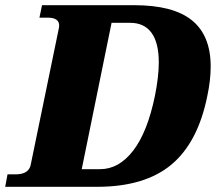

<svg xmlns="http://www.w3.org/2000/svg" viewBox="-50 -720 832 740"><path d="M-21 -48H10Q63 -48 69 -88L177 -612Q178 -616 178 -622Q178 -652 133 -652H102L112 -700H467Q618 -700 690 -641.5Q762 -583 762 -464Q762 -411 749 -350Q713 -171 610.5 -85.5Q508 0 324 0H-30ZM336 -68Q408 -68 463 -139Q518 -210 547 -350Q562 -425 562 -479Q562 -555 534 -593.5Q506 -632 452 -632H380L265 -68Z"/></svg>

Font: Taviraj Black
Style: Italic
Weight: 900
Italic angle: -12°
Designer: Katatrad Team
Foundry: CadsonDemak
Version: Version 1.001